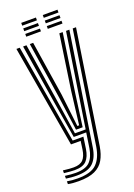

<svg xmlns="http://www.w3.org/2000/svg" viewBox="-173 -791 742 1063"><g transform="rotate(-20 197.5 -259.5)"><path d="M98.2 206.2Q61.2 206.2 35.8 200.8V184.5Q65.2 189.8 98.2 189.8Q177.5 189.8 210.6 156.6Q243.8 123.5 253.8 61.2L355.5 -600H375L273 64.2Q265.8 109.5 247.6 141.2Q229.5 173 193.9 189.6Q158.2 206.2 98.2 206.2ZM98.2 141Q76.5 141 35.8 136.2V120Q57.5 122.8 72.2 123.8Q87 124.8 98.2 124.8Q136 124.8 153.8 106.1Q171.5 87.5 177.2 48.5L184 0H127L23.8 -600H43.5L143 -16.8H206.2L196.2 51.8Q189.5 96.2 168 118.6Q146.5 141 98.2 141ZM98.2 173.5Q68.8 173.5 35.8 168.5V152.2Q72.2 157.2 98.2 157.2Q157 157.2 182.2 131.2Q207.5 105.2 215.5 55L229 -33.5H155.5L121.5 -237.5L63.2 -600H83L138 -251.2L168.5 -50.2H231.8L316.2 -600H335.8L234.5 58Q225.5 115.8 195.5 144.6Q165.5 173.5 98.2 173.5ZM181 -67 154.2 -264.8 102.8 -600H122.5L172.5 -277.5L195 -83.8H205.5L229.5 -279.5L276.8 -600H296.5L246 -258.5L220.2 -67ZM225.2 -710V-726.5H311.8V-710ZM98.2 -710V-726.5H184.8V-710ZM98.2 -677.5V-693.8H184.8V-677.5ZM225.2 -677.5V-693.8H311.8V-677.5ZM98.2 -645V-661.2H184.8V-645ZM225.2 -645V-661.2H311.8V-645Z"/></g></svg>

Font: Big Shoulders Inline Text SemiBold
Style: Regular
Weight: 600
Designer: Patric King
Foundry: XO Type Co
Version: Version 1.000